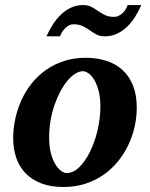

<svg xmlns="http://www.w3.org/2000/svg" viewBox="-20 -729 593 761"><path d="M377.9 -307.1Q377.9 -343.8 370.6 -370.1Q363.3 -396.5 352.8 -413.6Q342.3 -430.7 330.3 -438.7Q318.4 -446.8 309.1 -446.8Q293.9 -446.8 278.1 -436.8Q262.2 -426.8 247.3 -408.9Q232.4 -391.1 219.2 -366.5Q206.1 -341.8 196 -312.7Q186 -283.7 180.4 -251.2Q174.8 -218.8 174.8 -185.1Q174.8 -146.5 182.4 -119.4Q189.9 -92.3 200.9 -75.4Q211.9 -58.6 223.6 -50.8Q235.4 -43 244.1 -43Q270.5 -43 294.7 -66.9Q318.8 -90.8 337.4 -128.9Q356 -167 366.9 -213.9Q377.9 -260.7 377.9 -307.1ZM522 -303.2Q522 -263.7 513.2 -225.1Q504.4 -186.5 487.3 -151.6Q470.2 -116.7 445.3 -86.7Q420.4 -56.6 388.2 -34.7Q356 -12.7 316.7 -0.2Q277.3 12.2 231.9 12.2Q180.7 12.2 143.1 -2.4Q105.5 -17.1 80.8 -42.7Q56.2 -68.4 44.2 -103.8Q32.2 -139.2 32.2 -181.2Q32.2 -220.2 40.8 -259Q49.3 -297.9 65.7 -333.5Q82 -369.1 106.4 -399.4Q130.9 -429.7 162.8 -452.1Q194.8 -474.6 234.1 -487.3Q273.4 -500 319.8 -500Q365.7 -500 403.1 -487.5Q440.4 -475.1 466.8 -450.4Q493.2 -425.8 507.6 -388.9Q522 -352.1 522 -303.2ZM540 -709Q528.8 -683.1 514.4 -660.6Q500 -638.2 481.9 -621.3Q463.9 -604.5 442.1 -594.7Q420.4 -585 395 -585Q375 -585 361.8 -592.5Q348.6 -600.1 335.9 -608.9Q323.2 -617.7 308.3 -625.2Q293.5 -632.8 271 -632.8Q263.2 -632.8 255.1 -629.2Q247.1 -625.5 240 -618.9Q232.9 -612.3 227.3 -603.8Q221.7 -595.2 218.3 -585H164.1Q175.8 -610.8 190.4 -633.3Q205.1 -655.8 223.1 -672.6Q241.2 -689.5 262.7 -699.2Q284.2 -709 309.1 -709Q329.1 -709 342.5 -701.7Q356 -694.3 368.7 -685.5Q381.3 -676.8 396 -669.4Q410.6 -662.1 433.1 -662.1Q440.9 -662.1 449 -665.8Q457 -669.4 464.4 -675.8Q471.7 -682.1 477.3 -690.7Q482.9 -699.2 485.8 -709Z"/></svg>

Font: Charis SIL Afr
Style: Bold Italic
Weight: 700
Italic angle: -11°
Foundry: SIL International
Version: Version 5.000